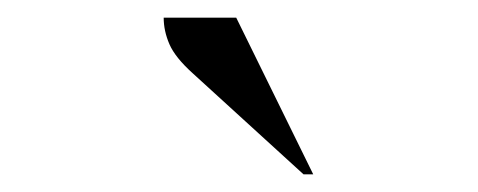

<svg xmlns="http://www.w3.org/2000/svg" viewBox="-20 -727 540 217"><path d="M323 -530 198 -644Q178 -662 171.5 -677Q165 -692 165 -707H247L334 -530Z"/></svg>

Font: Spectral SC
Style: Regular
Weight: 400
Designer: Jean-Baptiste Levee
Foundry: Production Type
Version: Version 2.001